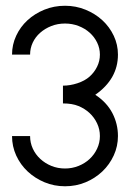

<svg xmlns="http://www.w3.org/2000/svg" viewBox="-20 -650 454 670"><path d="M22 -459.5Q22 -494.1 36.4 -525.1Q50.8 -556.2 75.9 -579.3Q101.1 -602.5 134.8 -616.2Q168.5 -629.9 207 -629.9Q244.6 -629.9 278.3 -616.2Q312 -602.5 337.2 -579.3Q362.3 -556.2 377 -525.1Q391.6 -494.1 391.6 -459.5Q391.6 -374.5 312.5 -319.3Q352.5 -293 372.1 -255.4Q391.6 -217.8 391.6 -175.3Q391.6 -139.6 377 -107.7Q362.3 -75.7 337.2 -51.8Q312 -27.8 278.6 -13.9Q245.1 0 207 0Q168.9 0 135.5 -13.9Q102.1 -27.8 76.7 -51.5Q51.3 -75.2 36.6 -107.2Q22 -139.2 22 -175.3H85Q85 -151.9 94.5 -131.3Q104 -110.8 120.6 -95.5Q137.2 -80.1 159.4 -71Q181.6 -62 207 -62Q231.4 -62 253.7 -70.8Q275.9 -79.6 292.5 -95Q309.1 -110.4 318.8 -131.1Q328.6 -151.9 328.6 -175.3Q328.6 -198.7 318.8 -219.5Q309.1 -240.2 292.5 -255.6Q275.9 -271 253.9 -280Q231.9 -289.1 199.7 -289.1V-351.1Q224.6 -351.1 250.5 -359.6Q276.4 -368.2 292.7 -382.8Q309.1 -397.5 318.8 -417.2Q328.6 -437 328.6 -459.5Q328.6 -481.4 319.1 -501.2Q309.6 -521 293 -535.9Q276.4 -550.8 254.2 -559.3Q231.9 -567.9 207 -567.9Q181.2 -567.9 158.9 -559.1Q136.7 -550.3 120.1 -535.6Q103.5 -521 94.2 -501.2Q85 -481.4 85 -459.5Z"/></svg>

Font: Fibel Sued LRS
Style: Regular
Weight: 400
Designer: Peter Wiegel
Foundry: Peter Wiegel
Version: Version 000.000